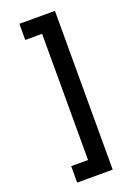

<svg xmlns="http://www.w3.org/2000/svg" viewBox="-202 -1001 901 1274"><g transform="rotate(-20 248.0 -363.5)"><path d="M361 -924C361 -924 110 -924 110 -924C110 -924 110 -810 110 -810C110 -810 229 -810 229 -810C229 -810 229 81 229 81C229 81 110 81 110 81C110 81 110 197 110 197C110 197 361 197 361 197C361 197 361 -924 361 -924Z"/></g></svg>

Font: Girnar Poppins
Style: SemiBold
Weight: 500
Designer: Ninad Kale (Devanagari), Jonny Pinhorn (Latin)
Foundry: Indian Type Foundry
Version: ""